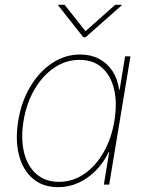

<svg xmlns="http://www.w3.org/2000/svg" viewBox="-20 -776 614 807"><path d="M224.6 10.7Q160.2 10.7 117.9 -25.4Q75.7 -61.5 59.6 -124.8Q43.5 -188 56.6 -268.6Q69.8 -348.6 107.2 -411.6Q144.5 -474.6 199 -510.7Q253.4 -546.9 317.4 -546.9Q361.8 -546.9 396.5 -528.6Q431.2 -510.3 452.9 -477.1Q474.6 -443.8 480.5 -399.4H482.9L505.9 -539.1H528.3L439 0H416.5L439 -136.7H436.5Q416 -92.8 383.1 -59.3Q350.1 -25.9 309.8 -7.6Q269.5 10.7 224.6 10.7ZM227.5 -11.7Q286.1 -11.7 334.5 -45.2Q382.8 -78.6 415.8 -136.5Q448.7 -194.3 460.9 -268.6Q473.1 -342.3 459.7 -400.1Q446.3 -458 409.2 -491.2Q372.1 -524.4 314.5 -524.4Q256.8 -524.4 207.8 -491.2Q158.7 -458 125 -400.1Q91.3 -342.3 79.1 -268.6Q66.9 -194.3 80.8 -136.5Q94.7 -78.6 132.3 -45.2Q169.9 -11.7 227.5 -11.7ZM251.5 -755.9 339.4 -645 464.4 -755.9H491.7L491.2 -753.4L339.8 -619.6H330.1L224.6 -753.4V-755.9Z"/></svg>

Font: Inter 18pt Thin
Style: Italic
Weight: 250
Italic angle: -9.3988°
Version: Version 4.001;git-66647c0bb